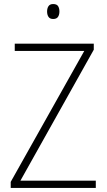

<svg xmlns="http://www.w3.org/2000/svg" viewBox="-20 -930 527 950"><path d="M454 0H33V-30L397 -678H53V-714H444V-684L81 -36H454ZM243 -910Q261 -910 267.5 -899.5Q274 -889 274 -873Q274 -857 267 -846.5Q260 -836 243 -836Q227 -836 220 -846.5Q213 -857 213 -873Q213 -889 220 -899.5Q227 -910 243 -910Z"/></svg>

Font: Noto Sans Telugu SemiCondensed ExtraLight
Style: Regular
Weight: 200
Width: 4
Designer: Jelle Bosma - Monotype Design Team
Foundry: Monotype Imaging Inc.
Version: Version 2.005; ttfautohint (v1.8.4.7-5d5b)